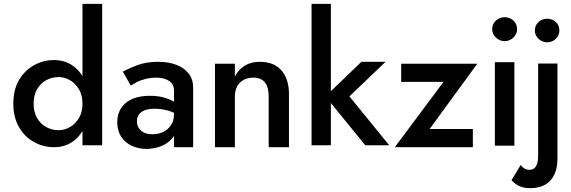

<svg xmlns="http://www.w3.org/2000/svg" viewBox="-20 -776 2955 994"><path d="M407 -756V-24H509V-756ZM49 -239Q49 -169 78 -118.5Q107 -68 155.5 -41Q204 -14 259 -14Q314 -14 354.5 -41.5Q395 -69 419 -119.5Q443 -170 443 -239Q443 -310 419 -360Q395 -410 354.5 -437.5Q314 -465 259 -465Q204 -465 155.5 -438Q107 -411 78 -361Q49 -311 49 -239ZM154 -239Q154 -283 172 -314Q190 -345 219.5 -361Q249 -377 284 -377Q314 -377 342 -361Q370 -345 388.5 -314.5Q407 -284 407 -239Q407 -195 388.5 -164.5Q370 -134 342 -118Q314 -102 284 -102Q249 -102 219.5 -118Q190 -134 172 -165Q154 -196 154 -239Z M689 -148Q689 -169 699 -183Q709 -197 728.5 -205Q748 -213 780 -213Q817 -213 850 -203.5Q883 -194 912 -174V-225Q903 -236 882.5 -248.5Q862 -261 830.5 -270.5Q799 -280 756 -280Q675 -280 631 -243Q587 -206 587 -143Q587 -99 607.5 -68Q628 -37 663 -21Q698 -5 738 -5Q776 -5 812 -18.5Q848 -32 872 -60Q896 -88 896 -130L881 -186Q881 -153 866 -129.5Q851 -106 826 -93.5Q801 -81 770 -81Q746 -81 728 -88.5Q710 -96 699.5 -111.5Q689 -127 689 -148ZM657 -333Q668 -340 686.5 -350Q705 -360 732 -367Q759 -374 789 -374Q808 -374 825 -370Q842 -366 855 -357.5Q868 -349 874.5 -336Q881 -323 881 -302V-14H980V-322Q980 -365 957 -395Q934 -425 893 -440.5Q852 -456 799 -456Q738 -456 692 -439Q646 -422 616 -405Z M1371 -277V-14H1476V-289Q1476 -366 1437.5 -411Q1399 -456 1325 -456Q1281 -456 1248.5 -437Q1216 -418 1196 -380V-446H1093V-14H1196V-277Q1196 -306 1207.5 -328Q1219 -350 1240.5 -362Q1262 -374 1292 -374Q1332 -374 1351.5 -349.5Q1371 -325 1371 -277Z M1593 -756V-24H1693V-756ZM1851 -456 1665 -277 1871 -24H1995L1789 -277L1976 -456Z M2276 -352 2024 -14H2428V-108H2204L2451 -446H2057V-352Z M2528 -625Q2528 -600 2547.5 -581.5Q2567 -563 2592 -563Q2619 -563 2638 -581.5Q2657 -600 2657 -625Q2657 -652 2638 -669.5Q2619 -687 2592 -687Q2567 -687 2547.5 -669.5Q2528 -652 2528 -625ZM2542 -454V-22H2643V-454Z M2749 -618Q2749 -593 2768 -575Q2787 -557 2813 -557Q2839 -557 2857.5 -575Q2876 -593 2876 -618Q2876 -645 2857.5 -662Q2839 -679 2813 -679Q2787 -679 2768 -662Q2749 -645 2749 -618ZM2676 78 2628 157Q2638 168 2652 178Q2666 188 2683.5 193Q2701 198 2726 198Q2771 198 2802.5 180Q2834 162 2850 127.5Q2866 93 2866 46V-447H2766V27Q2766 53 2761 70Q2756 87 2746 95Q2736 103 2721 103Q2706 103 2694.5 96Q2683 89 2676 78Z"/></svg>

Font: SpinnyJost
Style: Regular
Weight: 500
Version: Version 3.710